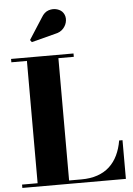

<svg xmlns="http://www.w3.org/2000/svg" viewBox="-65 -1064 773 1112"><g transform="rotate(-5 322.0 -508.0)"><path d="M19 0V-19.5H109.5V-730.5H19V-750H382V-730.5H292.5V-19.5H364.5Q417.5 -19.5 458.2 -33.8Q499 -48 528 -74.8Q557 -101.5 575.2 -139.5Q593.5 -177.5 601.5 -225H621V0ZM147.5 -836.5 138 -849.5 218 -974Q235 -1003.5 260.5 -1011.8Q286 -1020 309.8 -1012.8Q333.5 -1005.5 344.5 -989Q358 -969.5 355.2 -944.5Q352.5 -919.5 334.8 -899Q317 -878.5 286 -872.5Z"/></g></svg>

Font: Bodoni Moda 11pt ExtraBold
Style: Regular
Weight: 800
Designer: Owen Earl
Foundry: indestructible type
Version: Version 2.004